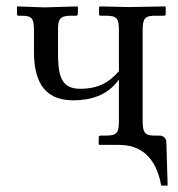

<svg xmlns="http://www.w3.org/2000/svg" viewBox="-20 -451 556 599"><path d="M425 -76V-354C425 -395 432 -402 466 -402H491C495 -402 497 -404 497 -407V-429L496 -431L383 -429L291 -431L289 -429V-407C289 -403 291 -402 294 -402H310C346 -402 351 -393 351 -354V-229C320 -193 285 -174 230 -174C169 -174 161 -218 161 -286V-360C161 -392 168 -402 202 -402H217C221 -402 223 -404 223 -408V-429L221 -431L119 -428L34 -431L33 -429V-407C33 -403 35 -402 38 -402H46C81 -402 86 -393 86 -355V-290C86 -212 108 -138 208 -138C261 -138 315 -152 351 -203V-76C351 -37 346 -28 310 -28H294C290 -28 288 -26 288 -22V-1L290 1H352C448 1 474 79 483 128H503L499 -7C499 -21 488 -28 478 -28H461C430 -28 425 -40 425 -76Z"/></svg>

Font: Libertinus Serif
Style: Regular
Weight: 400
Designer: Philipp H. Poll
Foundry: Khaled Hosny
Version: Version 6.2